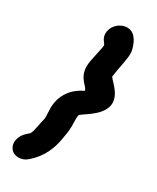

<svg xmlns="http://www.w3.org/2000/svg" viewBox="-211 -732 783 955"><g transform="rotate(30 180.5 -254.5)"><path d="M91.4 -164.1C89.4 -153 88.8 -142.3 88.8 -132.2C88.8 -114.7 90.7 -98.8 90.7 -85C90.7 -79.7 90.4 -74.8 89.7 -70.1C78.9 -28.5 76.2 6.5 65.7 24.4C61 32.8 25.8 50 18.1 93.6C17.4 97.4 17.1 101.1 17.1 104.8C17.1 134.4 38 160.5 73.1 160.5C88 160.5 106.4 156.5 125 139.8C181.1 91.7 205.8 31.4 215.7 -24.4C217.9 -37.1 219.9 -51 223 -68.2C225.3 -81.3 225.9 -93.8 225.9 -105.9C225.9 -118.7 225.2 -130.9 225.2 -142.5C225.2 -151.7 225.6 -160.6 227.1 -169.1C229.8 -184.1 330.5 -224.1 342.9 -294.8C343.6 -299 343.9 -303.1 343.9 -307.1C343.9 -367.7 275 -411.7 276.6 -423.8C284.6 -481.5 298.3 -530.7 298.3 -565C298.3 -573 297.6 -580.2 295.8 -586.5C288.8 -613.7 271 -670.5 219.6 -670.5C185.8 -670.5 148 -643.2 141 -603.6C140.2 -599 139.8 -594.6 139.8 -590.6C139.8 -559.7 161.3 -546.2 163.9 -535.6C163.9 -534.8 163.7 -531.6 162.1 -522.2C159.4 -507.1 145.6 -444.2 143.4 -432C141.6 -421.5 140.7 -412 140.7 -403.2C140.7 -330.5 196.9 -312.3 193.2 -291.1C193.2 -291.1 193.2 -291 193.2 -291C193.2 -291 108.2 -259.2 91.4 -164Z"/></g></svg>

Font: TudorRose
Style: BoldOblique
Weight: 500
Version: Version 001.000